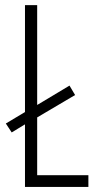

<svg xmlns="http://www.w3.org/2000/svg" viewBox="-20 -734 387 754"><path d="M78.1 0V-245.1H77.1L25.9 -213.9L2.9 -249L78.1 -293.9V-713.9H126V-321.8L252.9 -397.9L274.9 -360.8L126 -272.9V-45.9H327.1V0Z"/></svg>

Font: Germano
Style: Regular
Weight: 300
Width: 3
Foundry: Ascender Corporation
Version: Version 1.10; ttfautohint (v1.5)